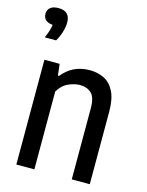

<svg xmlns="http://www.w3.org/2000/svg" viewBox="-121 -887 738 962"><g transform="rotate(15 248.0 -406.0)"><path d="M59.5 0V-543.5H138.5L145.5 -484H151Q205.5 -552 293 -552Q335 -552 368.2 -535.5Q401.5 -519 421 -480.2Q440.5 -441.5 440.5 -375.5V0H347V-369Q347 -425.5 324.2 -446.5Q301.5 -467.5 264.5 -467.5Q237.5 -467.5 205.5 -453.2Q173.5 -439 153 -403.5V0ZM32 -652.5Q42 -674 47 -691Q52 -708 54 -723Q5 -727 5 -768Q5 -788 19.2 -800Q33.5 -812 62 -812Q121.5 -812 121.5 -752.5Q121.5 -730 113.2 -702.8Q105 -675.5 91 -652.5Z"/></g></svg>

Font: Encode Sans Condensed Medium
Style: Regular
Weight: 500
Width: 3
Designer: Multiple Designers
Foundry: Impallari Type
Version: Version 3.000; ttfautohint (v1.8.3) -l 8 -r 50 -G 200 -x 14 